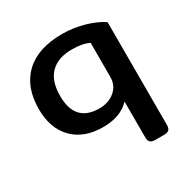

<svg xmlns="http://www.w3.org/2000/svg" viewBox="-160 -630 937 967"><g transform="rotate(-30 308.5 -146.5)"><path d="M432 166V-43Q378 15 276 15Q165 15 102 -49Q39 -113 39 -225Q39 -354 114 -424.5Q189 -495 329 -495Q394 -495 456.5 -477Q519 -459 558 -432V166Q558 185 549.5 193.5Q541 202 520 202H470Q450 202 441 193.5Q432 185 432 166ZM432 -187V-384Q396 -403 332 -403Q252 -403 208.5 -359.5Q165 -316 165 -229Q165 -76 306 -76Q359 -76 395.5 -106Q432 -136 432 -187Z"/></g></svg>

Font: Mitr
Style: Regular
Weight: 400
Designer: Thanarat Vachiruckul
Foundry: Cadson Demak
Version: Version 1.003